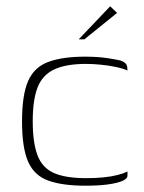

<svg xmlns="http://www.w3.org/2000/svg" viewBox="-20 -585 457 610"><path d="M251 5Q179 5 134 -11Q89 -27 69.5 -71Q50 -115 50 -199Q50 -284 69.5 -328Q89 -372 134 -388.5Q179 -405 251 -405Q277 -405 299 -403Q321 -401 347 -396Q362 -394 370.5 -389.5Q379 -385 382 -379Q385 -373 385 -361Q373 -367 349.5 -372Q326 -377 300 -379.5Q274 -382 254 -382Q190 -382 152.5 -364.5Q115 -347 99.5 -307.5Q84 -268 84 -200Q84 -132 99 -92Q114 -52 151 -35.5Q188 -19 254 -19Q284 -19 309 -21.5Q334 -24 353.5 -29Q373 -34 385 -40V-27Q385 -17 368.5 -10Q352 -3 322.5 1Q293 5 251 5ZM230 -460 330 -565 352 -544 248 -460Z"/></svg>

Font: Genos Thin ExtraLight
Style: Regular
Weight: 250
Version: Version 1.010